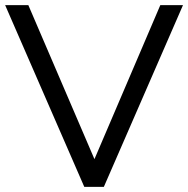

<svg xmlns="http://www.w3.org/2000/svg" viewBox="-20 -725 730 745"><path d="M307 0 0 -705H90L360 -76H333L602 -705H690L383 0Z"/></svg>

Font: Nunito Sans 11pt
Style: Regular
Weight: 400
Version: Version 3.101;gftools[0.9.27]